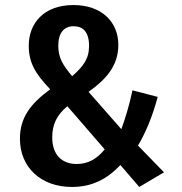

<svg xmlns="http://www.w3.org/2000/svg" viewBox="-20 -726 722 761"><path d="M271 -706C153 -706 94 -633 94 -545C94 -478 119 -435 179 -372C101 -315 59 -260 59 -176C59 -62 143 15 265 15C342 15 403 -14 457 -72L532 15L630 -43L527 -149C557 -200 584 -263 605 -342L505 -368C492 -306 477 -259 461 -214L331 -362C400 -411 449 -465 449 -548C449 -640 382 -706 271 -706ZM272 -622C309 -622 333 -599 333 -544C333 -492 309 -462 266 -424C228 -469 211 -498 211 -545C211 -596 234 -622 272 -622ZM247 -305 395 -134C364 -96 329 -76 284 -76C226 -76 187 -112 187 -181C187 -233 205 -270 247 -305Z"/></svg>

Font: Fira Sans Condensed Medium
Style: Regular
Weight: 500
Width: 3
Designer: Carrois Corporate & Edenspiekermann AG
Foundry: Carrois Corporate GbR & Edenspiekermann AG
Version: Version 4.202;PS 004.202;hotconv 1.0.88;makeotf.lib2.5.64775